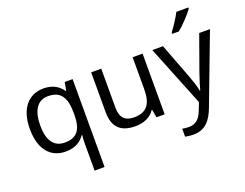

<svg xmlns="http://www.w3.org/2000/svg" viewBox="-145 -1059 2033 1593"><g transform="rotate(-20 871.5 -263.0)"><path d="M442 11V240H530V-536H460L447 -463H443C411 -509 360 -546 276 -546C145 -546 55 -451 55 -267C55 -83 143 10 273 10C358 10 410 -26 441 -72H447C443 -49 442 -13 442 11ZM290 -63C192 -63 146 -138 146 -265C146 -392 192 -473 288 -473C404 -473 443 -402 443 -266V-248C441 -123 400 -63 290 -63Z M1148 -536H1060V-257C1060 -132 1021 -63 902 -63C821 -63 783 -105 783 -191V-536H694V-185C694 -49 760 10 889 10C958 10 1024 -15 1059 -71H1063L1076 0H1148Z M1636 -756V-766H1530C1507 -721 1464 -655 1435 -618V-606H1493C1540 -642 1611 -719 1636 -756ZM1234 -536 1450 2 1422 73C1400 131 1364 168 1303 168C1280 168 1258 165 1244 162V232C1261 236 1285 240 1317 240C1421 240 1474 175 1512 74L1743 -536H1648L1539 -232C1520 -177 1501 -118 1493 -85H1489C1481 -129 1464 -177 1444 -231L1328 -536Z"/></g></svg>

Font: Noto Sans Caucasian Albanian
Style: Regular
Weight: 400
Designer: Monotype Design Team
Foundry: Monotype Imaging Inc.
Version: Version 2.005